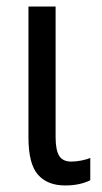

<svg xmlns="http://www.w3.org/2000/svg" viewBox="-20 -557 313 587"><path d="M150 -537V-138Q150 -98 161 -80.5Q172 -63 198 -63Q213 -63 230 -66.5Q247 -70 256 -74V-6Q224 10 179 10Q125 10 96 -23Q67 -56 67 -137V-537Z"/></svg>

Font: Avrile Sans Condensed
Style: Regular
Weight: 400
Width: 3
Designer: Monotype Design Team
Foundry: Monotype Imaging Inc.
Version: Version 2.001;September 10, 2019;FontCreator 11.5.0.2425 64-